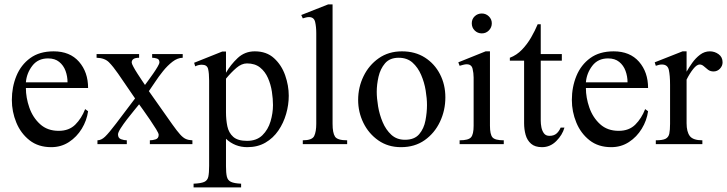

<svg xmlns="http://www.w3.org/2000/svg" viewBox="-20 -647 3266 862"><path d="M362.3 -157.2 375.5 -147.5Q369.6 -106 347.2 -69.1Q324.7 -32.2 289.6 -9.3Q254.4 13.7 210 13.7Q151.9 13.7 112.5 -17.3Q73.2 -48.3 53.2 -96.9Q33.2 -145.5 33.2 -198.2Q33.2 -256.3 53.7 -306.2Q74.2 -356 115.7 -386.2Q157.2 -416.5 220.7 -416.5Q293.9 -416.5 334.7 -369.9Q375.5 -323.2 375.5 -252H96.2Q96.2 -208.5 111.8 -163.8Q127.4 -119.1 160.2 -89.4Q192.9 -59.6 243.7 -59.6Q290 -59.6 318.1 -87.6Q346.2 -115.7 362.3 -157.2ZM96.2 -277.3H283.2Q283.2 -304.2 274.2 -328.9Q265.1 -353.5 245.8 -369.1Q226.6 -384.8 195.8 -384.8Q150.4 -384.8 125 -351.6Q99.6 -318.4 96.2 -277.3Z M843.8 0H652.8V-17.1Q665.5 -17.1 679 -21.5Q692.4 -25.9 692.4 -42Q692.4 -48.3 680.9 -67.1Q669.4 -85.9 653.6 -109.1Q637.7 -132.3 623.8 -151.9Q609.9 -171.4 604.5 -178.7Q598.1 -170.9 582.8 -152.1Q567.4 -133.3 550.5 -111.6Q533.7 -89.8 521.7 -71Q509.8 -52.2 509.8 -43.5Q509.8 -26.9 523.4 -22Q537.1 -17.1 549.3 -17.1V0H417.5V-17.1Q434.6 -17.1 451.7 -33.4Q468.8 -49.8 501.5 -92.8L586.4 -205.1L509.8 -316.9Q488.3 -348.1 469.2 -367.4Q450.2 -386.7 413.6 -387.7V-404.3H604.5V-387.7Q571.3 -387.7 571.3 -366.2Q571.3 -361.3 578.9 -347.2Q586.4 -333 597.2 -316.4Q607.9 -299.8 617.4 -285.6Q627 -271.5 630.9 -265.6Q635.3 -271.5 645.5 -285.4Q655.8 -299.3 667.5 -316.2Q679.2 -333 687.5 -347.2Q695.8 -361.3 695.8 -367.2Q695.8 -380.4 685.1 -384Q674.3 -387.7 663.1 -387.7V-404.3H800.3V-387.7Q776.9 -387.2 754.4 -369.9Q731.9 -352.5 711.9 -327.6Q691.9 -302.7 675.8 -278.1Q659.7 -253.4 648.4 -237.8L753.4 -88.9Q774.9 -58.6 788.6 -43.5Q802.2 -28.3 814.7 -22.9Q827.1 -17.6 843.8 -17.1Z M1276.4 -217.3Q1276.4 -176.3 1264.6 -135.5Q1252.9 -94.7 1229.7 -60.8Q1206.5 -26.9 1171.6 -6.6Q1136.7 13.7 1090.3 13.7Q1034.7 13.7 994.6 -23.9V99.6Q994.6 129.4 998.5 146Q1002.4 162.6 1016.8 169.4Q1031.2 176.3 1062.5 177.7V194.3H849.1V177.7Q882.3 176.3 897 169.7Q911.6 163.1 915.3 146.2Q918.9 129.4 918.9 97.2V-285.2Q918.9 -318.4 914.3 -337.4Q909.7 -356.4 886.2 -356.4Q870.6 -356.4 856.4 -349.1L851.6 -365.2L977.5 -415.5H994.6V-320.3Q1015.1 -356.4 1047.1 -386.5Q1079.1 -416.5 1124 -416.5Q1176.8 -416.5 1210.4 -385.7Q1244.1 -355 1260.3 -308.8Q1276.4 -262.7 1276.4 -217.3ZM1205.6 -175.3Q1205.6 -203.1 1200.7 -235.4Q1195.8 -267.6 1183.1 -296.6Q1170.4 -325.7 1147.5 -344Q1124.5 -362.3 1088.9 -362.3Q1064.9 -362.3 1041.5 -342.3Q1018.1 -322.3 994.6 -293.9V-143.1Q994.6 -109.4 1000.7 -80.1Q1006.8 -50.8 1027.1 -32.7Q1047.4 -14.6 1088.9 -14.6Q1132.3 -14.6 1158 -39.8Q1183.6 -64.9 1194.6 -102.1Q1205.6 -139.2 1205.6 -175.3Z M1538.6 0H1339.4V-17.1Q1381.3 -17.1 1390.6 -36.4Q1399.9 -55.7 1399.9 -91.3V-497.6Q1399.9 -526.9 1394.8 -548.6Q1389.6 -570.3 1367.2 -570.3Q1360.4 -570.3 1353.8 -568.6Q1347.2 -566.9 1339.4 -564.5L1332.5 -579.6L1453.6 -627.4H1473.1V-91.3Q1473.1 -50.8 1483.9 -33.9Q1494.6 -17.1 1538.6 -17.1Z M1979.5 -210Q1979.5 -151.4 1955.3 -100.3Q1931.2 -49.3 1886.7 -17.8Q1842.3 13.7 1780.3 13.7Q1722.2 13.7 1678.7 -16.6Q1635.3 -46.9 1611.6 -95.2Q1587.9 -143.6 1587.9 -198.2Q1587.9 -254.9 1612.1 -304.7Q1636.2 -354.5 1680.4 -385.5Q1724.6 -416.5 1784.7 -416.5Q1843.8 -416.5 1887.5 -388.7Q1931.2 -360.8 1955.3 -314Q1979.5 -267.1 1979.5 -210ZM1897 -175.3Q1897 -204.6 1891.1 -240.7Q1885.3 -276.9 1870.8 -310.5Q1856.4 -344.2 1832 -366Q1807.6 -387.7 1770 -387.7Q1730 -387.7 1708.7 -362.8Q1687.5 -337.9 1679.4 -302.5Q1671.4 -267.1 1671.4 -234.9Q1671.4 -206.1 1677.5 -169.4Q1683.6 -132.8 1698 -98.6Q1712.4 -64.5 1736.8 -42Q1761.2 -19.5 1798.3 -19.5Q1840.8 -19.5 1862.1 -44.7Q1883.3 -69.8 1890.1 -106Q1897 -142.1 1897 -175.3Z M2188 -542.5Q2188 -523.9 2175 -510.5Q2162.1 -497.1 2143.1 -497.1Q2124.5 -497.1 2111.3 -510Q2098.1 -522.9 2098.1 -542.5Q2098.1 -561.5 2111.3 -574Q2124.5 -586.4 2143.1 -586.4Q2161.6 -586.4 2174.8 -573.5Q2188 -560.5 2188 -542.5ZM2241.7 0H2043.5V-17.1Q2083 -17.1 2094.7 -30.5Q2106.4 -43.9 2106.4 -82.5V-298.8Q2106.4 -318.8 2101.6 -338.6Q2096.7 -358.4 2075.2 -358.4Q2068.4 -358.4 2060.1 -356.2Q2051.8 -354 2043.5 -351.6L2037.6 -367.2L2160.2 -416.5H2179.7V-82.5Q2179.7 -43.9 2190.9 -30.5Q2202.1 -17.1 2241.7 -17.1Z M2497.1 -74.2H2514.2Q2504.9 -41 2477.5 -13.7Q2450.2 13.7 2413.6 13.7Q2381.8 13.7 2364.3 -1.7Q2346.7 -17.1 2339.8 -41.7Q2333 -66.4 2333 -93.8V-374.5H2269V-387.7Q2299.8 -399.4 2323.5 -424.1Q2347.2 -448.7 2364.7 -479.2Q2382.3 -509.8 2394 -538.1H2407.7V-404.3H2502.4V-374.5H2407.7V-104.5Q2407.7 -91.3 2410.6 -75.7Q2413.6 -60.1 2421.9 -48.6Q2430.2 -37.1 2446.8 -37.1Q2466.8 -37.1 2478.5 -47.4Q2490.2 -57.6 2497.1 -74.2Z M2876.5 -157.2 2889.6 -147.5Q2883.8 -106 2861.3 -69.1Q2838.9 -32.2 2803.7 -9.3Q2768.6 13.7 2724.1 13.7Q2666 13.7 2626.7 -17.3Q2587.4 -48.3 2567.4 -96.9Q2547.4 -145.5 2547.4 -198.2Q2547.4 -256.3 2567.9 -306.2Q2588.4 -356 2629.9 -386.2Q2671.4 -416.5 2734.9 -416.5Q2808.1 -416.5 2848.9 -369.9Q2889.6 -323.2 2889.6 -252H2610.4Q2610.4 -208.5 2626 -163.8Q2641.6 -119.1 2674.3 -89.4Q2707 -59.6 2757.8 -59.6Q2804.2 -59.6 2832.3 -87.6Q2860.4 -115.7 2876.5 -157.2ZM2610.4 -277.3H2797.4Q2797.4 -304.2 2788.3 -328.9Q2779.3 -353.5 2760 -369.1Q2740.7 -384.8 2710 -384.8Q2664.6 -384.8 2639.2 -351.6Q2613.8 -318.4 2610.4 -277.3Z M3224.1 -367.2Q3224.1 -351.1 3212.2 -338.6Q3200.2 -326.2 3183.6 -326.2Q3168.9 -326.2 3158.7 -334Q3148.4 -341.8 3139.9 -349.6Q3131.3 -357.4 3121.1 -357.4Q3108.4 -357.4 3092.5 -337.6Q3076.7 -317.9 3062.5 -289.6V-93.8Q3062.5 -55.2 3077.1 -36.1Q3091.8 -17.1 3133.3 -17.1V0H2924.3V-17.1Q2954.6 -17.1 2968 -23.9Q2981.4 -30.8 2984.9 -46.9Q2988.3 -63 2988.3 -91.3V-266.1Q2988.3 -308.1 2982.9 -332.8Q2977.5 -357.4 2951.7 -357.4Q2939.5 -357.4 2924.3 -351.6L2919.4 -367.2L3044.4 -416.5H3062.5V-325.2Q3072.8 -343.8 3087.9 -365Q3103 -386.2 3123 -401.4Q3143.1 -416.5 3167 -416.5Q3188.5 -416.5 3206.3 -403.6Q3224.1 -390.6 3224.1 -367.2Z"/></svg>

Font: Scheherazade New Rohingya
Style: Regular
Weight: 400
Designer: SIL International
Foundry: SIL International
Version: Version 3.000 ; LngRng